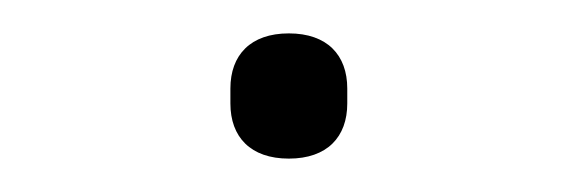

<svg xmlns="http://www.w3.org/2000/svg" viewBox="-20 -363 346 115"><path d="M153 -268C176 -268 188 -281 188 -301V-310C188 -330 176 -343 153 -343C130 -343 118 -330 118 -310V-301C118 -281 130 -268 153 -268Z"/></svg>

Font: IBM Plex Thai ExtraLight
Style: Regular
Weight: 200
Designer: Mike Abbink, Paul van der Laan, Pieter van Rosmalen, Ben Mitchell, Mark Frömberg
Foundry: Bold Monday
Version: Version 1.0